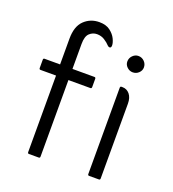

<svg xmlns="http://www.w3.org/2000/svg" viewBox="-109 -646 655 729"><g transform="rotate(20 219.0 -281.0)"><path d="M84 -315H21Q16 -315 16 -321V-354Q16 -360 21 -360H84V-464Q84 -514 109 -538Q134 -562 170 -562Q197 -562 213.5 -549.5Q230 -537 237.5 -521.5Q245 -506 245 -495Q245 -485 238 -485Q234 -485 230 -489Q221 -499 207.5 -507.5Q194 -516 177 -516Q160 -516 147 -504Q134 -492 134 -461V-360H223Q228 -360 228 -354V-321Q228 -315 223 -315H134V-6Q134 0 129 0H89Q84 0 84 -6ZM320 -458Q320 -472 330 -482Q340 -492 353 -492Q367 -492 377 -482Q387 -472 387 -458Q387 -445 377 -435.5Q367 -426 353 -426Q340 -426 330 -435.5Q320 -445 320 -458ZM332 0Q327 0 327 -6V-354Q327 -360 332 -360H336Q354 -360 365.5 -346Q377 -332 377 -308V-6Q377 0 372 0Z"/></g></svg>

Font: Zain Light
Style: Regular
Weight: 300
Designer: Zain,Boutros
Foundry: Mobile Telecommunications Company (Zain), 2024
Version: Version 1.51; ttfautohint (v1.8.4)